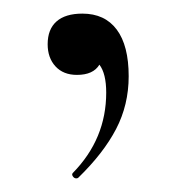

<svg xmlns="http://www.w3.org/2000/svg" viewBox="-20 -102 262 282"><path d="M169 10Q169 52 150.5 87.5Q132 123 95 159Q94 160 92 160Q89 160 87 157Q85 154 87 152Q136 102 136 34Q136 6 126 -7Q117 8 93 8Q73 8 61.5 -4.5Q50 -17 50 -37Q50 -59 63 -70.5Q76 -82 101 -82Q134 -82 151.5 -58.5Q169 -35 169 10Z"/></svg>

Font: Cormorant SC Medium
Style: Regular
Weight: 500
Designer: Christian Thalmann (Catharsis Fonts)
Version: Version 3.000